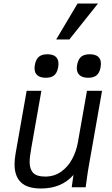

<svg xmlns="http://www.w3.org/2000/svg" viewBox="-20 -1068 640 1095"><path d="M63 -130.5Q63 -159.5 69 -193L132 -550H216L158 -221Q149 -171.5 149 -144.5Q149 -104 168.8 -82.5Q188.5 -61 237.5 -61Q290 -61 329 -89Q368 -117 391.5 -161Q415 -205 424 -255L476 -550H562L485.5 -116Q481 -92 474 -39.5L468.5 0H389L399 -70.5Q331.5 7 214 7Q135.5 7 99.2 -28.2Q63 -63.5 63 -130.5ZM177 -679Q177 -688 179.5 -701.5Q186 -732 202.8 -745.2Q219.5 -758.5 250.5 -758.5Q282 -758.5 297.8 -744.5Q313.5 -730.5 313.5 -704Q313.5 -695 311 -681Q305 -651.5 288.5 -638Q272 -624.5 241.5 -624.5Q210 -624.5 193.5 -638.2Q177 -652 177 -679ZM418 -679.5Q418 -688 420.5 -701.5Q427 -732 444 -745.2Q461 -758.5 492.5 -758.5Q522.5 -758.5 539 -745.2Q555.5 -732 555.5 -704.5Q555.5 -695 553 -681Q547 -651.5 530.2 -638Q513.5 -624.5 483 -624.5Q451 -624.5 434.5 -638.8Q418 -653 418 -679.5ZM300.5 -843 422.5 -1048H539L375.5 -843Z"/></svg>

Font: JuliaMono Italic
Style: Regular
Weight: 400
Italic angle: -9°
Monospace: yes
Designer: cormullion
Foundry: corm
Version: Version 0.049; ttfautohint (v1.8.4)